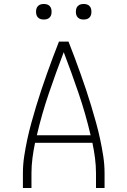

<svg xmlns="http://www.w3.org/2000/svg" viewBox="-20 -944 640 964"><path d="M95 0V-74Q95 -117 101.5 -159.5Q108 -202 117 -244Q126 -286 137.5 -327.5Q149 -369 161.5 -410.5Q174 -452 187.5 -492.5Q201 -533 215.5 -573.5Q230 -614 245 -654.5Q260 -695 276 -735H324Q340 -695 355 -654.5Q370 -614 384.5 -573.5Q399 -533 412.5 -492.5Q426 -452 438.5 -410.5Q451 -369 462.5 -327.5Q474 -286 483 -244Q492 -202 498.5 -159.5Q505 -117 505 -74V0H462V-74Q462 -112 457 -150.5Q452 -189 444 -227H156Q148 -189 143 -150.5Q138 -112 138 -74V0ZM165 -265H435Q410 -372 374.5 -476Q339 -580 300 -682Q261 -580 225.5 -476Q190 -372 165 -265ZM400 -846Q392 -846 384.5 -848Q377 -850 371 -856Q365 -862 363 -869.5Q361 -877 361 -885Q361 -893 363 -900.5Q365 -908 371 -914Q377 -920 384.5 -922Q392 -924 400 -924Q408 -924 415.5 -922Q423 -920 429 -914Q435 -908 437 -900.5Q439 -893 439 -885Q439 -877 437 -869.5Q435 -862 429 -856Q423 -850 415.5 -848Q408 -846 400 -846ZM200 -846Q192 -846 184.5 -848Q177 -850 171 -856Q165 -862 163 -869.5Q161 -877 161 -885Q161 -893 163 -900.5Q165 -908 171 -914Q177 -920 184.5 -922Q192 -924 200 -924Q208 -924 215.5 -922Q223 -920 229 -914Q235 -908 237 -900.5Q239 -893 239 -885Q239 -877 237 -869.5Q235 -862 229 -856Q223 -850 215.5 -848Q208 -846 200 -846Z"/></svg>

Font: Iosevka Curly XLtEx
Style: Regular
Weight: 200
Width: 7
Monospace: yes
Designer: Belleve Invis
Foundry: Belleve Invis
Version: Version 11.1.0; ttfautohint (v1.8.3)